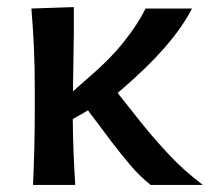

<svg xmlns="http://www.w3.org/2000/svg" viewBox="-20 -521 602 541"><path d="M73 0Q75.5 -54.5 76.8 -105.2Q78 -156 78 -218V-268Q78 -335.5 75.5 -388.8Q73 -442 68.5 -497L188 -501Q188.5 -432 187.2 -371.5Q186 -311 185.5 -263.5L229 -302Q287 -351 327.8 -401.8Q368.5 -452.5 390 -497H521Q494 -444 443 -385.8Q392 -327.5 311.5 -259L385 -166.5Q417.5 -126.5 457.8 -83.5Q498 -40.5 551.5 0H404.5Q374 -24 346.8 -56.2Q319.5 -88.5 294 -122L228 -210L185 -185.5Q185.5 -137 187.2 -92.5Q189 -48 192 0Z"/></svg>

Font: Commissioner Flair Medium
Style: Regular
Weight: 500
Designer: Kostas Bartsokas
Foundry: Kostas Bartsokas
Version: Version 1.000; ttfautohint (v1.8.3)